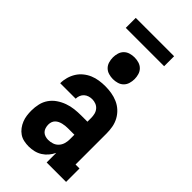

<svg xmlns="http://www.w3.org/2000/svg" viewBox="-281 -984 1062 1062"><g transform="rotate(45 250.0 -453.0)"><path d="M184 8Q165 8 146 4Q127 0 111.5 -10.5Q96 -21 84.5 -36.5Q73 -52 66 -69.5Q59 -87 56.5 -105.5Q54 -124 54 -143Q54 -170 60 -196Q66 -222 81 -243.5Q96 -265 118 -280Q140 -295 165 -304Q190 -313 216 -316Q242 -319 269 -319H317V-348Q317 -363 313.5 -377.5Q310 -392 300.5 -403.5Q291 -415 277 -420.5Q263 -426 248 -426Q235 -426 222.5 -422Q210 -418 200.5 -409.5Q191 -401 186 -388.5Q181 -376 181 -363H60Q60 -387 66.5 -410Q73 -433 85.5 -453Q98 -473 116.5 -488Q135 -503 156.5 -512Q178 -521 201.5 -524.5Q225 -528 248 -528Q273 -528 297.5 -524Q322 -520 345 -510Q368 -500 386.5 -483Q405 -466 417 -444Q429 -422 433.5 -397.5Q438 -373 438 -348V-105H469V0H317V-75Q308 -56 294.5 -40Q281 -24 263.5 -13Q246 -2 225.5 3Q205 8 184 8ZM234 -94Q251 -94 267.5 -99.5Q284 -105 295.5 -117.5Q307 -130 312 -146.5Q317 -163 317 -180V-217H269Q258 -217 247.5 -216Q237 -215 226.5 -212.5Q216 -210 206.5 -205.5Q197 -201 189.5 -193.5Q182 -186 178.5 -176Q175 -166 175 -155Q175 -143 178.5 -131Q182 -119 190 -110.5Q198 -102 210 -98Q222 -94 234 -94ZM250 -585Q233 -585 216 -590Q199 -595 187 -607Q175 -619 170 -636Q165 -653 165 -670Q165 -687 170 -704Q175 -721 187 -733Q199 -745 216 -750Q233 -755 250 -755Q267 -755 284 -750Q301 -745 313 -733Q325 -721 330 -704Q335 -687 335 -670Q335 -653 330 -636Q325 -619 313 -607Q301 -595 284 -590Q267 -585 250 -585ZM100 -836V-914H400V-836Z"/></g></svg>

Font: Iosevka Curly Slab Extrabold
Style: Regular
Weight: 800
Monospace: yes
Designer: Belleve Invis
Foundry: Belleve Invis
Version: Version 22.1.2; ttfautohint (v1.8.4)